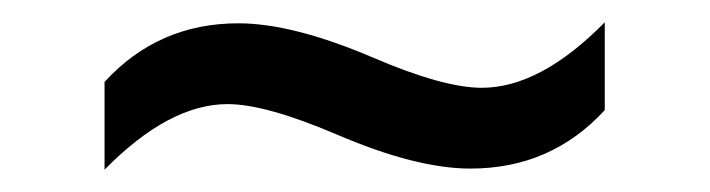

<svg xmlns="http://www.w3.org/2000/svg" viewBox="-20 -439 640 173"><path d="M74.2 -286.1V-365.2Q122.6 -418 194.8 -418Q243.7 -418 315.9 -387.2Q379.4 -359.9 414.1 -359.9Q466.8 -359.9 524.9 -418.9V-339.8Q476.6 -287.1 403.8 -287.1Q355 -287.1 283.2 -317.9Q219.2 -345.2 185.1 -345.2Q132.3 -345.2 74.2 -286.1Z"/></svg>

Font: Droid Sans Mono
Style: Regular
Weight: 400
Monospace: yes
Foundry: Ascender Corporation
Version: Version 1.00 build 112